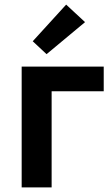

<svg xmlns="http://www.w3.org/2000/svg" viewBox="-20 -813 481 833"><path d="M74 0V-524H430V-417H204V0ZM182 -578 122 -634 267 -793 349 -717Z"/></svg>

Font: Ubuntu Sans
Style: Bold
Weight: 700
Designer: Dalton Maag Ltd
Foundry: Dalton Maag Ltd
Version: Version 1.006; ttfautohint (v1.8.4.7-5d5b)